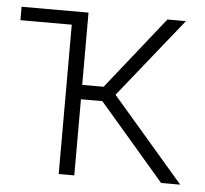

<svg xmlns="http://www.w3.org/2000/svg" viewBox="-43 -565 653 611"><g transform="rotate(5 283.0 -260.0)"><path d="M324.2 -267.1 554.2 0H493.2L284.2 -243.2H215.8V0H166V-477.1H2V-520H215.8V-289.1H284.2L467.8 -520H526.9Z"/></g></svg>

Font: Rawline Light
Style: Regular
Weight: 300
Designer: Matt McInerney, Pablo Impallari, Rodrigo Fuenzalida
Foundry: Matt McInerney, Pablo Impallari, Rodrigo Fuenzalida
Version: Version 4.020;PS 004.020;hotconv 1.0.88;makeotf.lib2.5.64775